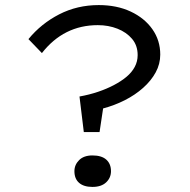

<svg xmlns="http://www.w3.org/2000/svg" viewBox="-20 -726 748 756"><path d="M310 -206 293 -346Q332 -353 366 -364.5Q400 -376 428.5 -391Q457 -406 478 -423.5Q499 -441 510.5 -462.5Q522 -484 522 -509Q522 -547 500 -573Q478 -599 442.5 -613Q407 -627 365 -627Q298 -627 243 -599.5Q188 -572 145 -517L92 -572Q142 -633 213 -669.5Q284 -706 369 -706Q440 -706 494.5 -680.5Q549 -655 580 -611Q611 -567 611 -511Q611 -474 593 -441Q575 -408 543.5 -380Q512 -352 471.5 -331.5Q431 -311 386 -299L372 -206ZM273 -52Q273 -77 291.5 -95.5Q310 -114 344 -114Q380 -114 398.5 -97.5Q417 -81 417 -52Q417 -26 398 -8Q379 10 344 10Q310 10 291.5 -6Q273 -22 273 -52Z"/></svg>

Font: Lexend Mega Light
Style: Regular
Weight: 300
Version: Version 1.007